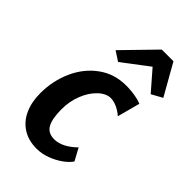

<svg xmlns="http://www.w3.org/2000/svg" viewBox="-250 -920 1016 1016"><g transform="rotate(45 258.5 -412.0)"><path d="M232.5 8Q171.5 8 128 -19.8Q84.5 -47.5 61.8 -97.5Q39 -147.5 39 -214Q39 -305.5 75 -386.5Q111 -467 177.8 -515.5Q244.5 -564 332.5 -564Q352.5 -564 374.5 -561.8Q396.5 -559.5 416.5 -555Q436.5 -550.5 449.5 -544.5L415.5 -417.5Q404.5 -427.5 389.2 -437.2Q374 -447 356.2 -453.2Q338.5 -459.5 321 -459.5Q303 -459.5 284.8 -450.2Q266.5 -441 250 -424Q218.5 -393.5 198.5 -342.8Q178.5 -292 178.5 -233Q178.5 -161.5 198 -127.2Q217.5 -93 264 -93Q294.5 -93 326.5 -110Q358.5 -127 385.5 -154.5L422.5 -86Q408 -64 378.2 -42.5Q348.5 -21 310.2 -6.5Q272 8 232.5 8ZM213.5 -621.5 160 -656.5 330.5 -831.5H418L517 -656.5L456 -623L360.5 -733Z"/></g></svg>

Font: Merriweather Sans SemiBold
Style: Italic
Weight: 600
Italic angle: -7.5°
Designer: Eben Sorkin
Foundry: Eben Sorkin
Version: Version 2.001